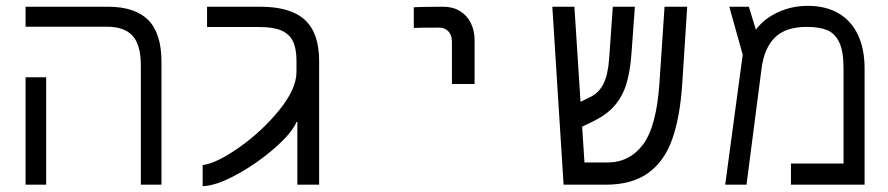

<svg xmlns="http://www.w3.org/2000/svg" viewBox="-20 -632 3040 657"><path d="M347 -540.5H67.5V-609H349Q442 -609 487.2 -563.5Q532.5 -518 532.5 -421V0H462V-407Q462 -479 433.5 -509.8Q405 -540.5 347 -540.5ZM67.5 -367.5H138V0H67.5Z M994.5 -386V-424Q994.5 -465.5 982.5 -490.5Q970.5 -515.5 943 -527.5Q915.5 -539.5 868.5 -539.5H688.5V-609H870Q974.5 -609 1023.2 -564Q1072 -519 1072 -424V-261.5V0H997.5V-214.5H994.5Q979 -177 919.2 -124.8Q859.5 -72.5 789.2 -34.2Q719 4 673.5 5V-67Q722 -73.5 799.8 -128.5Q877.5 -183.5 936 -255.8Q994.5 -328 994.5 -386Z M1496.5 -609Q1475.5 -609 1440.8 -608.5Q1406 -608 1396 -607V-536.5Q1415 -537.5 1482 -537.5Q1502 -537.5 1514.2 -524.8Q1526.5 -512 1526.5 -489.5V-344.5H1604V-494Q1604 -527.5 1591 -553.5Q1578 -579.5 1553.8 -594.2Q1529.5 -609 1496.5 -609Z M1870 -609H1945.5L1966.5 -283.5L2001 -300.5Q2030 -315 2045.2 -345.5Q2060.5 -376 2064.5 -432.5L2077 -609H2152.5L2141 -451Q2136.5 -389 2124 -346.8Q2111.5 -304.5 2085 -272.8Q2058.5 -241 2012 -218L1972 -198.5L1980 -76H2058Q2134.5 -76 2180.5 -137.8Q2226.5 -199.5 2236.5 -347.5L2254 -609H2331.5L2314.5 -345Q2307 -231 2280.2 -155.5Q2253.5 -80 2198 -40Q2142.5 0 2052.5 0H1908.5Z M2938.5 -398V0H2686.5V-72.5H2866.5V-398Q2866.5 -456.5 2851.8 -487.2Q2837 -518 2810.2 -529Q2783.5 -540 2741 -540Q2668.5 -540 2631.8 -503.8Q2595 -467.5 2586 -398L2534.5 0H2461.5L2521.5 -445L2475.5 -609H2542.5L2566.5 -530.5Q2595.5 -569 2643 -590.5Q2690.5 -612 2743.5 -612Q2806.5 -612 2850.2 -586Q2894 -560 2916.2 -511.8Q2938.5 -463.5 2938.5 -398Z"/></svg>

Font: JuliaMono Light
Style: Regular
Weight: 300
Monospace: yes
Designer: cormullion
Foundry: corm
Version: Version 0.054; ttfautohint (v1.8.4)